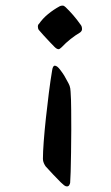

<svg xmlns="http://www.w3.org/2000/svg" viewBox="-20 -502 399 688"><path d="M176.3 -266.6Q184.6 -266.6 195.3 -252.4Q204.6 -240.2 210 -231.4Q215.3 -222.7 219.7 -213.9Q226.6 -202.1 229.5 -194.3Q232.4 -186.5 232.9 -173.8Q234.9 -147.5 235.1 -106.9Q235.4 -66.4 235.4 -37.6Q235.4 6.3 234.6 46.1Q233.9 85.9 233.2 114.3Q232.4 142.6 231.4 152.8Q231 156.2 228.3 161.1Q225.6 166 219.7 166Q214.8 166 209.2 161.6Q203.6 157.2 197.3 150.9Q184.1 137.7 170.2 123Q156.2 108.4 143.6 94.2Q140.1 89.4 137 82.3Q133.8 75.2 133.8 67.4Q133.8 43.5 136.7 4.9Q139.6 -33.7 144.5 -78.9Q149.4 -124 155 -168.5Q160.6 -212.9 166.5 -248Q168.9 -266.6 176.3 -266.6ZM204.6 -481.9Q209.5 -481.9 215.3 -476.1Q229.5 -462.4 242.4 -447.5Q255.4 -432.6 269.5 -412.6Q273.9 -407.2 273.9 -397.5Q273.9 -391.1 267.1 -385.7Q250.5 -376 232.9 -362.1Q215.3 -348.1 201.2 -333Q193.8 -325.7 189.9 -325.7Q183.6 -325.7 175.3 -334Q171.4 -337.9 159.7 -350.1Q147.9 -362.3 136.5 -375Q125 -387.7 120.1 -393.6Q117.2 -396.5 116.5 -400.4Q115.7 -404.3 115.7 -406.7Q115.7 -413.6 120.1 -417Q132.8 -435.5 152.1 -451.4Q171.4 -467.3 193.8 -479.5Q197.8 -481.9 204.6 -481.9Z"/></svg>

Font: David Libre Medium
Style: Regular
Weight: 500
Designer: Ismar David, J. Victor Gaultney, Annie Olsen and Meir Sadan
Foundry: Monotype Imaging Inc. & SIL International
Version: Version 1.100; ttfautohint (v1.8.4.7-5d5b)